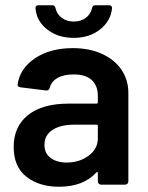

<svg xmlns="http://www.w3.org/2000/svg" viewBox="-20 -702 562 730"><path d="M257 -519Q320 -519 368 -497Q416 -475 442 -436.5Q468 -398 468 -349V-12Q468 -7 464.5 -3.5Q461 0 456 0H364Q359 0 355.5 -3.5Q352 -7 352 -12V-44Q352 -47 351 -47.5Q350 -48 349 -48Q348 -48 346 -46Q297 8 204 8Q129 8 80.5 -30Q32 -68 32 -143Q32 -221 86.5 -264.5Q141 -308 240 -308H347Q352 -308 352 -313V-337Q352 -376 329 -397.5Q306 -419 260 -419Q222 -419 198.5 -405.5Q175 -392 169 -368Q166 -358 158 -358Q157 -358 155 -358L58 -370Q53 -371 50 -373Q47 -375 47 -378Q47 -379 47 -380Q55 -441 112.5 -480Q170 -519 257 -519ZM233 -84Q282 -84 317 -110Q352 -136 352 -176V-223Q352 -228 347 -228H263Q210 -228 179.5 -208Q149 -188 149 -151Q149 -119 172.5 -101.5Q196 -84 233 -84ZM260 -558Q201 -558 160 -589.5Q119 -621 115 -670V-672Q115 -682 126 -682H179Q189 -682 191 -671Q196 -648 215 -634Q234 -620 260 -620Q287 -620 306 -634Q325 -648 330 -671Q332 -682 342 -682H394Q406 -682 406 -671Q401 -622 360.5 -590Q320 -558 260 -558Z"/></svg>

Font: LinhAnh SemBd
Style: Regular
Weight: 600
Monospace: yes
Designer: Jeremy Tribby
Foundry: Tribby Type
Version: Version 1.408